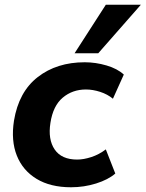

<svg xmlns="http://www.w3.org/2000/svg" viewBox="-20 -780 615 811"><path d="M26 0ZM280 11Q193 11 134.5 -24.5Q76 -60 51 -123Q26 -186 39 -270Q59 -392 139.5 -454.5Q220 -517 338 -517Q384 -517 430 -503.5Q476 -490 503 -465L457 -363Q434 -382 403 -392Q372 -402 343 -402Q286 -402 245 -367.5Q204 -333 193 -261Q182 -191 211 -148.5Q240 -106 306 -106Q333 -106 365.5 -116.5Q398 -127 427 -149L467 -47Q437 -21 386 -5Q335 11 280 11ZM295 -555 427 -760H575L395 -555Z"/></svg>

Font: Winston
Style: Bold Italic
Weight: 700
Italic angle: -9°
Designer: Original fonts by Vernon Adams / Changes by Cristiano Sobral
Foundry: Original fonts by Vernon Adams / Changes by Cristiano Sobral
Version: Version 2.503;July 17, 2020;FontCreator 13.0.0.2655 64-bit